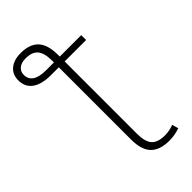

<svg xmlns="http://www.w3.org/2000/svg" viewBox="-294 -812 1114 1114"><g transform="rotate(-45 262.5 -255.0)"><path d="M276 68Q276 134 301 162Q326 190 385 190Q423 190 457 176L468 215Q426 230 382 230Q303 230 265.5 191Q228 152 228 68V-525H164Q88 -525 48 -554Q8 -583 8 -638Q8 -685 40.5 -712.5Q73 -740 130 -740Q204 -740 240 -701Q276 -662 276 -578V-565H452V-525H276ZM228 -565V-578Q228 -642 204.5 -670Q181 -698 128 -698Q93 -698 73 -681.5Q53 -665 53 -638Q53 -565 164 -565Z"/></g></svg>

Font: M PLUS 1p Light
Style: Regular
Weight: 300
Version: Version 1.061